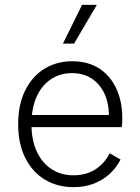

<svg xmlns="http://www.w3.org/2000/svg" viewBox="-20 -763 580 793"><path d="M284 10Q217 10 165.5 -21Q114 -52 84.5 -110.5Q55 -169 55 -250Q55 -331 84 -389.5Q113 -448 163.5 -479Q214 -510 278 -510Q344 -510 390 -480Q436 -450 460.5 -397Q485 -344 485 -275Q485 -263 484.5 -254Q484 -245 483 -238H91V-288H458L430 -280Q430 -337 411 -377Q392 -417 358 -439Q324 -461 277 -461Q228 -461 190 -435.5Q152 -410 131 -363Q110 -316 110 -250Q110 -184 132 -137Q154 -90 193 -64.5Q232 -39 283 -39Q336 -39 374 -63.5Q412 -88 433 -130L478 -104Q460 -69 431.5 -43.5Q403 -18 366 -4Q329 10 284 10ZM319 -743H380L286 -583H240Z"/></svg>

Font: Kantumruy Pro Light
Style: Regular
Weight: 300
Version: Version 1.002